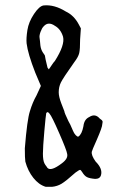

<svg xmlns="http://www.w3.org/2000/svg" viewBox="-20 -679 484 736"><path d="M147.5 -658.2Q188.5 -662.1 232.4 -634.8Q263.7 -620.1 282.2 -585L290 -570.3L287.1 -528.3Q287.1 -490.2 283.7 -475.6Q280.3 -460.9 264.6 -440.4Q221.7 -379.9 213.4 -362.8Q205.1 -345.7 205.1 -325.2Q205.1 -308.6 214.8 -283.2L226.6 -252.9Q226.6 -247.1 242.2 -214.8Q248 -206.1 259.8 -177.7Q263.7 -168 270 -161.1Q276.4 -154.3 280.3 -155.3Q293.9 -164.1 299.8 -195.3Q302.7 -221.7 322.3 -230.5Q344.7 -245.1 362.3 -224.6Q372.1 -217.8 373 -214.8Q374 -211.9 372.1 -203.1Q372.1 -191.4 351.6 -144.5Q332 -100.6 332 -97.7Q329.1 -84 346.7 -59.6Q374 -32.2 367.2 -7.8Q363.3 6.8 344.7 6.8Q323.2 4.9 313.5 0Q303.7 -4.9 294.9 -19.5Q290 -27.3 287.1 -27.8Q284.2 -28.3 269.5 -17.6Q232.4 15.6 215.8 25.4Q199.2 35.2 179.7 37.1H155.3Q128.9 29.3 107.9 2.9Q86.9 -23.4 77.1 -59.6Q75.2 -72.3 75.2 -110.4Q84 -220.7 94.7 -252.9Q104.5 -286.1 120.1 -313.5L136.7 -349.6L115.2 -400.4Q86.9 -472.7 82 -512.7Q80.1 -532.2 85 -563.5Q89.8 -594.7 110.4 -625.5Q130.9 -656.2 147.5 -658.2ZM190.4 -580.1Q165 -597.7 147.5 -578.1Q140.6 -571.3 135.3 -556.6Q129.9 -542 131.8 -533.2Q131.8 -531.2 133.3 -521Q134.8 -510.7 134.8 -504.9Q136.7 -489.3 144.5 -477.5Q145.5 -475.6 148.9 -471.2Q152.3 -466.8 152.3 -464.8Q152.3 -460 162.1 -419.9L167 -413.1L171.9 -419.9Q172.9 -420.9 179.2 -430.7Q185.5 -440.4 190.4 -445.3Q229.5 -506.8 221.7 -538.1Q212.9 -567.4 190.4 -580.1ZM169.9 -243.2Q162.1 -253.9 157.2 -245.1Q155.3 -236.3 149.9 -175.3Q144.5 -114.3 144.5 -89.8Q144.5 -64.5 150.4 -52.7Q151.4 -50.8 153.8 -46.9Q156.2 -43 159.2 -39.6Q162.1 -36.1 162.1 -35.2Q175.8 -21.5 216.8 -52.7Q242.2 -71.3 237.3 -89.8Q235.4 -103.5 207 -168.5Q178.7 -233.4 169.9 -243.2Z"/></svg>

Font: JasonHandwriting2
Style: Regular
Weight: 400
Version: Version 1.05.10